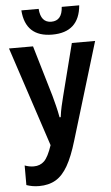

<svg xmlns="http://www.w3.org/2000/svg" viewBox="-61 -945 577 995"><g transform="rotate(-5 228.0 -447.5)"><path d="M102 10Q83 10 66.5 7Q50 4 36 -1V-103Q59 -94 83 -94Q116 -94 137.5 -115Q159 -136 179 -196L8 -714H133L211 -450Q218 -424 225 -396.5Q232 -369 238 -336H244Q248 -367 253.5 -391Q259 -415 266 -443L335 -714H456L303 -209Q279 -128 251.5 -80Q224 -32 188 -11Q152 10 102 10ZM238 -766Q99 -766 89 -905H179Q184 -833 239 -833Q295 -833 299 -905H390Q378 -766 238 -766Z"/></g></svg>

Font: Noto Sans ExtraCondensed SemiBold
Style: Regular
Weight: 600
Width: 2
Designer: Monotype Design Team
Foundry: Monotype Imaging Inc.
Version: Version 2.013; ttfautohint (v1.8.4.7-5d5b)